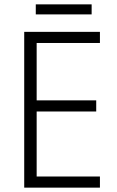

<svg xmlns="http://www.w3.org/2000/svg" viewBox="-20 -860 534 880"><path d="M400 -840H144V-794H400ZM438 0V-51H148V-349H421V-400H148V-663H438V-714H91V0Z"/></svg>

Font: Noto Sans Gujarati SemiCondensed Light
Style: Regular
Weight: 300
Width: 4
Designer: Jelle Bosma - Monotype Design Team, Universal Thirst
Foundry: Monotype Imaging Inc.
Version: Version 2.106